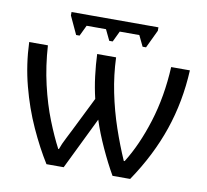

<svg xmlns="http://www.w3.org/2000/svg" viewBox="-78 -792 946 879"><g transform="rotate(10 394.5 -353.0)"><path d="M765 -537Q758 -391 713 -259Q668 -127 582 0H500Q470 -52 440 -117.5Q410 -183 391 -242L273 0H193Q151 -67 112 -152.5Q73 -238 47.5 -335.5Q22 -433 18 -537H105Q111 -442 131 -356Q151 -270 179 -199.5Q207 -129 234 -78H237Q246 -104 260 -130.5Q274 -157 287 -184L361 -333Q349 -383 342.5 -435.5Q336 -488 334 -537H422Q425 -456 441.5 -375Q458 -294 484 -218Q510 -142 539 -76H543Q597 -162 634 -280.5Q671 -399 678 -537ZM589 -706V-690L549 -606H533L509 -656H418L394 -606H378L354 -656H264L240 -606H224L185 -690V-706Z"/></g></svg>

Font: Noto IKEA Simplified Chinese
Style: Regular
Weight: 400
Designer: Monotype Design Team
Foundry: Monotype Imaging Inc.
Version: Version 1.100